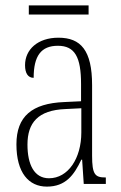

<svg xmlns="http://www.w3.org/2000/svg" viewBox="-20 -683 451 713"><path d="M87 -629H309V-663H87ZM154 10C224 10 255 -33 282 -90H285L291 0H373V-24H371C333 -24 322 -35 322 -105V-367C322 -496 280 -543 197 -543C120 -543 73 -499 73 -441C73 -411 84 -394 105 -394C105 -476 133 -513 195 -513C258 -513 281 -471 281 -371V-307L218 -304C99 -299 41 -251 41 -147C41 -41 87 10 154 10ZM162 -21C107 -21 82 -72 82 -146C82 -227 121 -274 223 -278L282 -281V-191C282 -95 233 -21 162 -21Z"/></svg>

Font: Noto Serif Sinhala ExtraCondensed ExtraLight
Style: Regular
Weight: 200
Width: 2
Designer: Jelle Bosma - Monotype Design Team
Foundry: Monotype Imaging Inc.
Version: Version 2.007